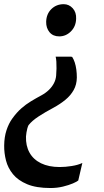

<svg xmlns="http://www.w3.org/2000/svg" viewBox="-28 -770 512 942"><path d="M326 -491Q333.5 -479.5 338.8 -463.5Q344 -447.5 346.5 -428.5Q349 -409.5 349 -389.5Q348.5 -355 333.5 -328.2Q318.5 -301.5 293 -280.5Q267.5 -259.5 234.5 -241.5Q193 -219.5 161 -198.5Q129 -177.5 112 -156Q108.5 -149 106 -139.5Q103.5 -130 101.8 -119.8Q100 -109.5 99.5 -100Q98 -55 116.8 -21.2Q135.5 12.5 173.2 31Q211 49.5 265 49.5Q292.5 49.5 324 44.5Q355.5 39.5 376 29.5L356 115.5Q350 121 329.8 129.8Q309.5 138.5 280.8 145.5Q252 152.5 219.5 152.5Q150 152.5 105.2 133.8Q60.5 115 35.8 84.8Q11 54.5 1.5 17.8Q-8 -19 -7.5 -56Q-7 -98 3.8 -130.8Q14.5 -163.5 32 -188Q54 -218.5 76.5 -238.2Q99 -258 123.8 -273Q148.5 -288 176.5 -303Q196.5 -314 212 -329Q227.5 -344 236.8 -362Q246 -380 247.5 -399.5Q249 -416 249.2 -434Q249.5 -452 248.5 -467.5Q247.5 -483 245 -492H319ZM345.5 -678Q344.5 -640.5 320 -616Q295.5 -591.5 262.5 -591.5Q232 -591.5 215 -612Q198 -632.5 198.5 -663Q199.5 -701.5 224 -725.5Q248.5 -749.5 284.5 -749.5Q310.5 -749.5 328.8 -729.5Q347 -709.5 345.5 -678Z"/></svg>

Font: Merriweather Light 18pt
Style: Bold Italic
Weight: 700
Italic angle: -7.8°
Version: Version 2.101